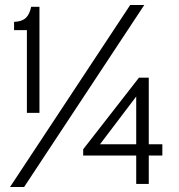

<svg xmlns="http://www.w3.org/2000/svg" viewBox="-20 -732 712 764"><path d="M498 -712H554L76 12H20ZM87 -612H36V-645Q67 -646 82.5 -660.5Q98 -675 104 -705H137V-283H87ZM522 -113H311V-138L533 -423H572V-158H626V-113H572V0H522ZM522 -348 378 -158H522Z"/></svg>

Font: Overpass ExtraLight
Style: Regular
Weight: 200
Designer: Delve Withrington, Thomas Jockin
Foundry: Delve Fonts
Version: Version 3.000;DELV;Overpass